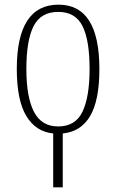

<svg xmlns="http://www.w3.org/2000/svg" viewBox="-20 -563 497 823"><path d="M208 9Q134 2 93 -65.5Q52 -133 52 -267Q52 -543 231 -543Q406 -543 406 -267Q406 -132 366 -65Q326 2 249 9V240H208ZM229 -21Q304 -21 334 -85Q364 -149 364 -267Q364 -391 333.5 -451.5Q303 -512 230 -512Q155 -512 124 -451Q93 -390 93 -267Q93 -147 125.5 -84Q158 -21 229 -21Z"/></svg>

Font: Noto Serif Condensed ExtraLight
Style: Regular
Weight: 200
Width: 3
Designer: Monotype Design Team
Foundry: Monotype Imaging Inc.
Version: Version 2.013; ttfautohint (v1.8.4.7-5d5b)